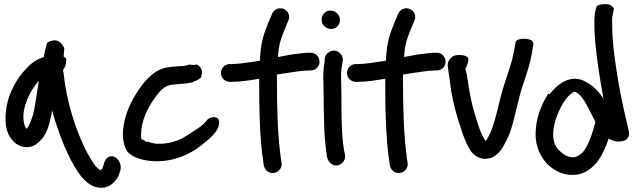

<svg xmlns="http://www.w3.org/2000/svg" viewBox="-20 -760 3071 929"><path d="M45 -75H46C78 -43 132 -35 170 -75C207 -107 220 -160 229 -208C230 -214 231 -218 232 -226C239 -200 247 -171 257 -145C284 -63 326 34 373 94C395 119 416 137 443 145C508 162 540 115 553 92V91L561 70C572 35 552 7 534 -1C518 -9 489 -4 481 39L473 59C470 61 468 62 465 64C460 61 453 55 442 43C427 22 408 -7 390 -44C342 -144 301 -275 288 -404C287 -410 285 -415 285 -421C292 -430 300 -447 301 -470C302 -474 300 -480 288 -486C289 -499 290 -513 291 -526C286 -539 268 -575 228 -562C215 -559 211 -555 207 -551C203 -536 196 -510 192 -484C153 -472 129 -452 103 -424C63 -381 25 -316 12 -246C1 -179 4 -116 45 -77ZM97 -231C108 -283 137 -335 168 -369C160 -321 153 -268 144 -222C139 -199 123 -149 109 -137H108C94 -152 89 -193 97 -231Z M664 -87C662 -97 662 -112 664 -132C671 -202 714 -271 753 -317C772 -336 787 -346 811 -350C820 -351 832 -352 841 -353C858 -355 886 -355 907 -361H909L910 -362C962 -381 953 -392 954 -392C963 -414 954 -439 932 -448C920 -445 910 -445 897 -448C885 -444 885 -443 868 -441C845 -439 823 -439 797 -435C747 -429 713 -400 686 -371C651 -332 615 -272 596 -221C577 -169 559 -82 597 -26C622 4 677 18 726 20C823 24 906 -17 958 -60C983 -80 1016 -106 1032 -135L1033 -136C1038 -148 1048 -174 1032 -189C1008 -200 985 -187 977 -173C964 -157 944 -142 918 -126C903 -115 883 -103 862 -91C822 -70 749 -53 702 -73C680 -75 681 -74 680 -80Z M1092 -364H1100C1147 -364 1191 -372 1234 -379V-356C1234 -227 1237 -82 1255 30L1256 41L1257 42C1263 70 1289 81 1309 76C1327 72 1347 53 1342 27C1339 12 1339 6 1335 -27C1323 -121 1320 -252 1320 -362V-399C1335 -402 1356 -405 1376 -408C1406 -413 1450 -419 1474 -419H1483C1505 -419 1526 -436 1526 -461C1526 -483 1509 -505 1483 -505H1474C1465 -505 1453 -504 1430 -501C1397 -498 1359 -491 1325 -484C1329 -543 1337 -566 1358 -620L1376 -662C1386 -688 1370 -710 1352 -717C1335 -724 1307 -719 1297 -694L1279 -652C1255 -593 1242 -556 1238 -476C1238 -474 1237 -470 1237 -466C1235 -466 1233 -466 1230 -465C1188 -459 1137 -450 1099 -450H1092C1067 -450 1049 -430 1049 -407C1049 -382 1069 -364 1092 -364Z M1582 -620C1606 -620 1625 -639 1625 -663C1625 -688 1604 -709 1579 -709C1553 -709 1536 -687 1536 -665C1536 -639 1558 -620 1582 -620ZM1546 -291C1546 -268 1546 -243 1547 -217L1549 -138C1550 -100 1557 -35 1561 -7V-5C1563 0 1563 1 1565 8C1568 18 1577 28 1582 32C1614 57 1657 24 1649 -12C1645 -28 1644 -35 1640 -65C1632 -135 1632 -216 1632 -291C1632 -315 1631 -337 1631 -357V-358C1629 -390 1630 -421 1635 -446L1638 -465C1641 -479 1635 -491 1629 -498C1603 -532 1557 -510 1552 -480V-479L1550 -458C1545 -429 1543 -394 1545 -356C1545 -336 1546 -314 1546 -291Z M1702 -364H1710C1757 -364 1801 -372 1844 -379V-356C1844 -227 1847 -82 1865 30L1866 41L1867 42C1873 70 1899 81 1919 76C1937 72 1957 53 1952 27C1949 12 1949 6 1945 -27C1933 -121 1930 -252 1930 -362V-399C1945 -402 1966 -405 1986 -408C2016 -413 2060 -419 2084 -419H2093C2115 -419 2136 -436 2136 -461C2136 -483 2119 -505 2093 -505H2084C2075 -505 2063 -504 2040 -501C2007 -498 1969 -491 1935 -484C1939 -543 1947 -566 1968 -620L1986 -662C1996 -688 1980 -710 1962 -717C1945 -724 1917 -719 1907 -694L1889 -652C1865 -593 1852 -556 1848 -476C1848 -474 1847 -470 1847 -466C1845 -466 1843 -466 1840 -465C1798 -459 1747 -450 1709 -450H1702C1677 -450 1659 -430 1659 -407C1659 -382 1679 -364 1702 -364Z M2147 -434C2153 -399 2158 -357 2164 -313C2174 -259 2190 -197 2208 -146C2221 -102 2238 -58 2261 -25C2274 -10 2305 21 2358 3C2396 -12 2416 -51 2429 -78C2438 -94 2447 -114 2453 -135C2474 -203 2487 -278 2508 -343C2527 -398 2550 -465 2558 -531L2560 -542C2561 -547 2562 -556 2553 -564C2534 -576 2483 -577 2475 -557L2473 -543C2471 -535 2468 -521 2465 -504C2458 -463 2441 -415 2426 -370C2389 -267 2380 -148 2330 -77C2302 -116 2284 -185 2266 -249C2254 -298 2246 -349 2239 -398C2236 -412 2233 -420 2232 -429C2236 -436 2246 -452 2246 -476C2246 -485 2228 -494 2203 -494C2195 -494 2186 -494 2174 -489C2159 -480 2142 -462 2147 -434Z M2900 -283C2880 -312 2856 -342 2818 -362C2739 -411 2669 -343 2640 -305C2637 -305 2635 -306 2632 -306C2605 -262 2579 -206 2573 -140C2565 -70 2587 -13 2623 28C2653 60 2708 98 2782 83H2783C2864 60 2901 -17 2925 -90C2936 -83 2953 -74 2977 -75C2988 -76 2997 -78 3005 -81C3024 -93 3027 -111 3022 -127C3005 -199 2987 -277 2973 -358C2958 -448 2942 -546 2942 -643V-644C2941 -663 2942 -677 2944 -686L2949 -709C2955 -726 2934 -738 2916 -740C2898 -741 2871 -738 2866 -727L2860 -704C2857 -686 2855 -669 2856 -642C2856 -619 2857 -588 2860 -555C2869 -465 2884 -369 2900 -283ZM2662 -69C2650 -111 2660 -161 2675 -199C2690 -239 2714 -282 2738 -302H2739V-303C2753 -316 2762 -318 2772 -311C2789 -301 2810 -271 2821 -248L2845 -202C2850 -193 2853 -184 2861 -171C2847 -115 2826 -52 2798 -21C2774 -2 2761 7 2728 -3C2702 -13 2671 -41 2662 -69Z"/></svg>

Font: Stray Cat
Style: Blk
Weight: 900
Version: Version 1.0